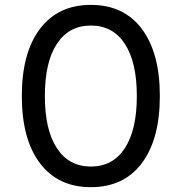

<svg xmlns="http://www.w3.org/2000/svg" viewBox="-20 -755 747 790"><path d="M563.5 -83.5Q489.3 15.1 354 15.1Q218.8 15.1 144.3 -83.5Q69.8 -182.1 69.8 -359.9Q69.8 -537.6 144.3 -636.2Q218.8 -734.9 354 -734.9Q489.3 -734.9 563.5 -636.2Q637.7 -537.6 637.7 -359.9Q637.7 -182.1 563.5 -83.5ZM354 -69.8Q444.3 -69.8 493.7 -145.3Q543 -220.7 543 -359.9Q543 -499 493.7 -574.5Q444.3 -649.9 354 -649.9Q263.7 -649.9 214.1 -574.7Q164.6 -499.5 164.6 -359.9Q164.6 -221.2 213.9 -145.5Q263.2 -69.8 354 -69.8Z"/></svg>

Font: Vela Sans Med
Style: Regular
Weight: 500
Designer: Principal design: Mikhail Sharanda - project Manrope.
Design modification: Ravid Balaliev
Foundry: Mikhail Sharanda
Version: Version 1.001